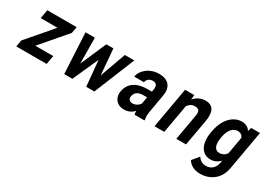

<svg xmlns="http://www.w3.org/2000/svg" viewBox="-18 -1247 2962 2164"><g transform="rotate(30 1463.5 -165.0)"><path d="M242 -114 526 -445 541 -528H159L139 -414H357L75 -86L60 0H455L475 -114Z M1047 -192 1019 -528H927L781 -192L778 -528H656L684 0H790L939 -333L970 0H1076L1291 -528H1168Z M1732 -128 1771 -352C1776 -383 1776 -410 1771 -433C1755 -501 1701 -538 1613 -538C1551 -538 1497 -519 1457 -488C1423 -462 1390 -423 1381 -370H1508C1515 -412 1548 -434 1588 -434C1636 -434 1653 -404 1644 -353L1638 -323H1582C1462 -323 1354 -279 1331 -148C1327 -125 1328 -104 1333 -85C1347 -30 1392 10 1465 10C1521 10 1564 -14 1595 -47C1594 -28 1595 -13 1599 0H1728L1729 -8C1721 -41 1723 -79 1732 -128ZM1460 -159C1470 -218 1517 -240 1571 -240H1624L1608 -149C1588 -120 1553 -98 1512 -98C1477 -98 1453 -122 1460 -159Z M2141 -423C2195 -423 2213 -397 2202 -337L2143 0H2269L2329 -336C2351 -460 2323 -538 2214 -538C2152 -538 2101 -508 2065 -467L2072 -528H1952L1859 0H1986L2052 -373C2073 -401 2101 -423 2141 -423Z M2714 -45 2709 -17C2696 57 2649 98 2582 98C2530 98 2498 72 2477 39L2406 125C2433 174 2491 208 2568 208C2602 208 2634 203 2664 193C2748 165 2817 96 2837 -18L2927 -528H2812L2798 -479C2778 -515 2743 -538 2686 -538C2656 -538 2628 -531 2602 -518C2522 -478 2467 -389 2446 -268L2444 -258C2430 -178 2438 -111 2462 -66C2485 -24 2524 10 2589 10C2642 10 2683 -13 2714 -45ZM2772 -375 2733 -153C2713 -123 2683 -104 2641 -104C2624 -104 2611 -108 2600 -116C2567 -140 2560 -193 2571 -258L2573 -268C2587 -349 2626 -423 2699 -423C2740 -423 2761 -404 2772 -375Z"/></g></svg>

Font: Asimov
Style: NarIt
Weight: 500
Designer: Google
Version: Version 2.000980; 2014